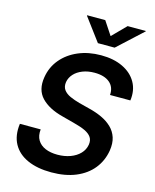

<svg xmlns="http://www.w3.org/2000/svg" viewBox="-137 -1038 922 1141"><g transform="rotate(15 323.5 -467.5)"><path d="M289.6 11.2Q203.6 11.2 143.1 -15.9Q82.5 -43 54.2 -94.5Q25.9 -146 35.6 -219.2H163.6Q159.2 -179.7 175.3 -153.1Q191.4 -126.5 223.1 -113Q254.9 -99.6 297.9 -99.6Q341.3 -99.6 377 -112.8Q412.6 -126 435.3 -149.7Q458 -173.3 463.4 -205.1Q467.8 -232.9 455.3 -251.5Q442.9 -270 415.8 -283Q388.7 -295.9 348.1 -306.2L270 -327.1Q181.6 -349.6 136.5 -397.2Q91.3 -444.8 104.5 -524.4Q114.7 -588.4 155 -636.5Q195.3 -684.6 257.8 -711.2Q320.3 -737.8 397.5 -737.8Q475.6 -737.8 531.7 -710.7Q587.9 -683.6 615.2 -635.3Q642.6 -586.9 633.8 -523.4H508.8Q512.2 -572.8 479.5 -600.1Q446.8 -627.4 386.7 -627.4Q345.7 -627.4 313.5 -614.7Q281.2 -602.1 261.2 -580.1Q241.2 -558.1 236.3 -530.3Q231.9 -501 245.8 -481.9Q259.8 -462.9 286.4 -450.9Q313 -439 345.2 -430.2L411.6 -413.1Q453.6 -402.8 489.7 -386Q525.9 -369.1 551.8 -344.2Q577.6 -319.3 588.9 -284.7Q600.1 -250 592.8 -203.6Q582 -139.2 543.2 -90.8Q504.4 -42.5 440.2 -15.6Q376 11.2 289.6 11.2ZM366.2 -945.8 421.4 -862.3 503.9 -945.8H616.2L615.2 -942.9L462.4 -802.2H359.4L254.4 -942.9L254.9 -945.8Z"/></g></svg>

Font: Inter 18pt SemiBold
Style: Italic
Weight: 600
Italic angle: -9.3988°
Designer: Rasmus Andersson
Foundry: rsms
Version: Version 4.001;git-66647c0bb